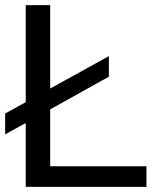

<svg xmlns="http://www.w3.org/2000/svg" viewBox="-21 -726 609 746"><path d="M174 -301 402 -428V-508L174 -382V-706H79V-329L-1 -285V-204L79 -248V0H548V-80H174Z"/></svg>

Font: Alpha Lyrae Medium
Style: Regular
Weight: 500
Designer: Nikolay Petroussenko, Plamen Motev
Foundry: Fontfabric LLC
Version: Version 1.000;hotconv 1.0.109;makeotfexe 2.5.65596